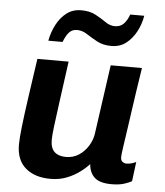

<svg xmlns="http://www.w3.org/2000/svg" viewBox="-53 -788 724 845"><g transform="rotate(5 309.0 -365.5)"><path d="M201 10Q132 10 91 -25Q50 -60 50 -128Q50 -155 56 -208Q62 -261 73 -338Q84 -415 98 -511H236Q221 -402 211.5 -331.5Q202 -261 197 -221Q192 -181 192 -162Q192 -125 210 -108.5Q228 -92 261 -92Q292 -92 317 -108Q342 -124 358.5 -150.5Q375 -177 379 -206L422 -511H560Q551 -454 544 -406.5Q537 -359 531.5 -320Q526 -281 521.5 -250Q517 -219 513.5 -195Q510 -171 507.5 -154.5Q505 -138 504 -127Q503 -116 503 -112Q503 -98 511 -92Q519 -86 529 -86Q539 -86 551.5 -89.5Q564 -93 571 -97L560 -11Q550 -5 527.5 2.5Q505 10 471 10Q419 10 396 -11Q373 -32 370 -70Q354 -52 329 -33.5Q304 -15 272 -2.5Q240 10 201 10ZM139 -595Q146 -633 163.5 -666.5Q181 -700 208 -720.5Q235 -741 272 -741Q310 -741 336 -727Q362 -713 382.5 -698.5Q403 -684 425 -684Q449 -684 464 -699.5Q479 -715 488 -741H550Q544 -704 526.5 -671Q509 -638 482 -617Q455 -596 417 -596Q380 -596 353.5 -610.5Q327 -625 305.5 -639Q284 -653 261 -653Q240 -653 226.5 -638.5Q213 -624 202 -595Z"/></g></svg>

Font: Chivo SemiBold
Style: Italic
Weight: 600
Italic angle: -8.05°
Designer: Hector Gatti
Foundry: Omnibus-Type
Version: Version 2.002